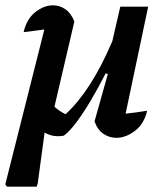

<svg xmlns="http://www.w3.org/2000/svg" viewBox="-38 -512 616 723"><path d="M100 191H-12L-18 182L129 -401Q107 -398 88 -395.5Q69 -393 51 -391Q62 -440 94.5 -466Q127 -492 162 -492Q187 -492 208.5 -477Q230 -462 242 -431L167 -110Q187 -92 209 -82Q257 -126 301 -194.5Q345 -263 385 -357L415 -487H520L435 -84Q474 -88 516 -95Q505 -46 470.5 -19.5Q436 7 400 7Q374 7 351.5 -8Q329 -23 318 -55L368 -233L360 -236Q332 -181 303.5 -133Q275 -85 249 -50.5Q223 -16 202 -1Q161 6 130 -13L104 179Z"/></svg>

Font: Piazzolla SC SemiBold
Style: Italic
Weight: 600
Italic angle: -11.3°
Designer: Juan Pablo del Peral
Foundry: Huerta Tipografica
Version: Version 1.330